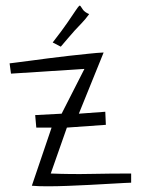

<svg xmlns="http://www.w3.org/2000/svg" viewBox="-20 -654 509 674"><path d="M107.4 -206.1 103.5 -250 196.3 -254.9 276.4 -412.1 18.6 -395.5 13.7 -431.6Q14.6 -431.6 33.7 -434.1Q52.7 -436.5 82.5 -440.4Q112.3 -444.3 148.9 -449.2Q185.5 -454.1 221.7 -458Q257.8 -461.9 290 -465.3Q322.3 -468.8 343.8 -469.7L256.8 -254.9L349.6 -261.7L351.6 -215.8L214.8 -206.1L158.2 -44.9Q229.5 -42 299.3 -43.5Q369.1 -44.9 440.4 -44.9V-12.7Q437.5 -12.7 417 -11.7Q396.5 -10.7 364.3 -8.8Q332 -6.8 293.9 -4.9Q255.9 -2.9 217.8 -1.5Q179.7 0 146 0Q112.3 0 91.8 -2L161.1 -206.1ZM293 -604.5Q280.3 -586.9 267.6 -573.7Q254.9 -560.5 242.7 -547.4Q230.5 -534.2 218.8 -520Q207 -505.9 193.4 -490.2L165 -504.9Q199.2 -548.8 217.8 -576.2Q236.3 -603.5 245.6 -617.2Q254.9 -630.9 257.8 -633.3Q260.7 -635.7 263.2 -631.8Q265.6 -627.9 271.5 -619.6Q277.3 -611.3 293 -604.5Z"/></svg>

Font: Annie Use Your Telescope
Style: Regular
Weight: 400
Version: Version 1.003 2001